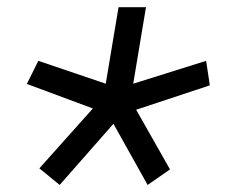

<svg xmlns="http://www.w3.org/2000/svg" viewBox="-20 -568 640 534"><path d="M295.5 -223.7 390.6 -53.6 452.8 -96.9 358.7 -262.8 563.6 -330.6 553.3 -398.8 350.5 -335.2 386 -547.9H309.7L274.1 -335.2L86.6 -398.8L54.7 -334.5L238.3 -266.3L89.5 -99.8L146 -53.6Z"/></svg>

Font: Margiela Mono Italic Text It
Style: Regular
Weight: 400
Designer: Mike Abbink, Paul van der Laan, Pieter van Rosmalen
Foundry: Bold Monday
Version: Version 2.003 2021